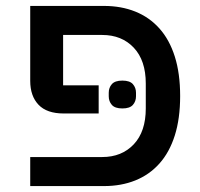

<svg xmlns="http://www.w3.org/2000/svg" viewBox="-20 -628 676 648"><path d="M393 -262Q368 -262 357.5 -274Q347 -286 347 -303V-315Q347 -332 357.5 -344Q368 -356 393 -356Q418 -356 428.5 -344Q439 -332 439 -315V-303Q439 -286 428.5 -274Q418 -262 393 -262ZM82 -98H325Q391 -98 431.5 -141Q472 -184 472 -262V-346Q472 -424 431.5 -467Q391 -510 325 -510H193V-340H313V-245H195Q138 -245 110 -274.5Q82 -304 82 -355V-608H331Q389 -608 436.5 -589Q484 -570 518 -532Q552 -494 570 -437Q588 -380 588 -304Q588 -228 570 -171Q552 -114 518 -76Q484 -38 436.5 -19Q389 0 331 0H82Z"/></svg>

Font: IBM Plex Sans Hebrew Medm
Style: Regular
Weight: 500
Designer: Mike Abbink, Paul van der Laan, Pieter van Rosmalen, Yanek Iontef
Foundry: Bold Monday
Version: Version 1.3